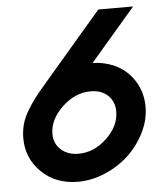

<svg xmlns="http://www.w3.org/2000/svg" viewBox="-51 -736 682 791"><g transform="rotate(-5 290.0 -340.0)"><path d="M240.2 9.8Q148.9 9.8 89.8 -47.6Q30.8 -105 30.8 -188Q30.8 -218.3 38.3 -245.8Q45.9 -273.4 62.5 -301Q79.1 -328.6 94.5 -348.9Q109.9 -369.1 136.2 -399.9L384.8 -689.9H528.8L341.8 -472.2Q384.8 -472.2 429.2 -454.1Q481.9 -430.7 512.9 -382.6Q543.9 -334.5 543.9 -273.9Q543.9 -220.2 518.1 -168.2Q492.2 -116.2 450.7 -77.1Q409.2 -38.1 353.3 -14.2Q297.4 9.8 240.2 9.8ZM252 -105Q316.4 -105 369.1 -155Q421.9 -205.1 421.9 -265.1Q421.9 -305.7 395.3 -331.3Q368.7 -356.9 324.2 -356.9Q259.3 -356.9 205.6 -305.9Q151.9 -254.9 151.9 -195.8Q151.9 -154.8 180.2 -129.9Q208.5 -105 252 -105Z"/></g></svg>

Font: HK Grotesk Legacy
Style: Bold Italic
Weight: 700
Italic angle: -13°
Designer: Alfredo Marco Pradil
Foundry: Hanken Design Co.
Version: Version 2.022;PS 002.022;hotconv 1.0.88;makeotf.lib2.5.64775